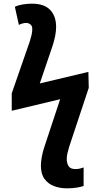

<svg xmlns="http://www.w3.org/2000/svg" viewBox="-20 -787 548 1047"><path d="M345 240Q307 240 275 228Q243 216 223 189Q203 162 203 116Q203 95 208 68Q213 41 221 17L308 -246L44 -183V-278L142 -560Q148 -579 152 -596Q156 -613 156 -630Q156 -646 145.5 -654Q135 -662 123 -662Q114 -662 102.5 -659Q91 -656 83 -651L61 -750Q80 -759 105 -763Q130 -767 154 -767Q221 -767 253.5 -733Q286 -699 286 -640Q286 -597 267 -538L197 -332L462 -395L464 -308L358 11Q352 30 348 47.5Q344 65 344 80Q344 103 354 119Q364 135 391 135Q406 135 417 132Q428 129 436 126V227Q426 231 402 235.5Q378 240 345 240Z"/></svg>

Font: Noto Sans SemiCondensed
Style: Bold
Weight: 700
Width: 4
Designer: Monotype Design Team
Foundry: Monotype Imaging Inc.
Version: Version 2.013; ttfautohint (v1.8.4.7-5d5b)